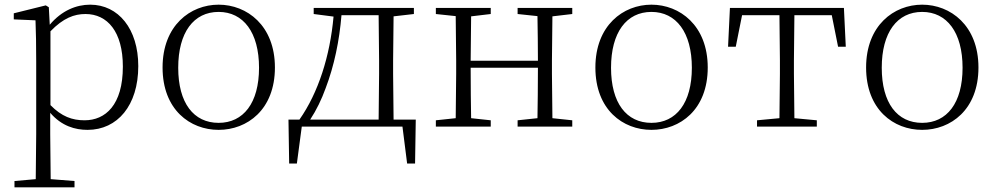

<svg xmlns="http://www.w3.org/2000/svg" viewBox="-20 -542 4261 822"><path d="M355 14C483 14 572 -91 572 -259C572 -418 487 -522 366 -522C307 -522 244 -497 193 -436L189 -511L176 -519L39 -485V-459L132 -455C134 -405 135 -347 135 -278V32L133 225L42 233V260H299V233L197 225L195 32V-59C244 -2 302 14 355 14ZM196 -408C251 -465 298 -482 346 -482C440 -482 506 -406 506 -257C506 -92 431 -27 342 -27C289 -27 244 -43 196 -92Z M916 14C1038 14 1157 -72 1157 -253C1157 -433 1037 -522 916 -522C795 -522 676 -433 676 -253C676 -72 794 14 916 14ZM916 -16C809 -16 743 -101 743 -252C743 -403 809 -491 916 -491C1022 -491 1089 -403 1089 -252C1089 -101 1022 -16 916 -16Z M1323 -482 1408 -471C1393 -303 1343 -145 1262 -30H1215L1218 158H1251L1272 0H1703L1723 158H1757L1760 -30H1665L1663 -226V-283L1665 -472L1752 -482V-508H1323ZM1601 -30H1308C1335 -71 1357 -117 1374 -164C1411 -261 1433 -368 1442 -477H1601L1603 -283V-226Z M2196 -482 2281 -473C2282 -419 2283 -341 2283 -282H1995L1997 -472L2081 -482V-508H1846V-482L1931 -473L1933 -283V-226L1931 -36L1846 -27V0H2081V-27L1997 -36C1996 -91 1995 -175 1995 -252H2283C2283 -175 2282 -90 2281 -36L2196 -27V0H2430V-27L2345 -36L2343 -226V-283L2345 -472L2430 -482V-508H2196Z M2769 14C2891 14 3010 -72 3010 -253C3010 -433 2890 -522 2769 -522C2648 -522 2529 -433 2529 -253C2529 -72 2647 14 2769 14ZM2769 -16C2662 -16 2596 -101 2596 -252C2596 -403 2662 -491 2769 -491C2875 -491 2942 -403 2942 -252C2942 -101 2875 -16 2769 -16Z M3316 0H3477V-27L3381 -36L3379 -226V-283L3381 -477H3541L3568 -342H3601L3593 -508H3105L3097 -342H3130L3157 -477H3317L3319 -283V-226L3317 -36L3221 -27V0Z M3928 14C4050 14 4169 -72 4169 -253C4169 -433 4049 -522 3928 -522C3807 -522 3688 -433 3688 -253C3688 -72 3806 14 3928 14ZM3928 -16C3821 -16 3755 -101 3755 -252C3755 -403 3821 -491 3928 -491C4034 -491 4101 -403 4101 -252C4101 -101 4034 -16 3928 -16Z"/></svg>

Font: Noto Serif TC ExtraLight
Style: Regular
Weight: 200
Designer: Ryoko NISHIZUKA 西塚涼子 (kana & ideographs); Frank Grießhammer (Latin, Greek & Cyrillic); Wenlong ZHANG 张文龙 (bopomofo); San
Foundry: Adobe
Version: Version 2.001;hotconv 1.1.0;makeotfexe 2.6.0